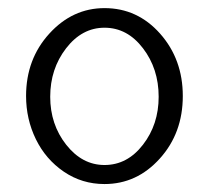

<svg xmlns="http://www.w3.org/2000/svg" viewBox="-20 -446 508 478"><path d="M240.2 12.2Q184.1 12.2 138.9 -18.6Q93.8 -49.3 69.3 -99.4Q44.9 -149.4 44.9 -207Q44.9 -298.8 102.8 -362.3Q160.6 -425.8 240.2 -425.8Q322.3 -425.8 378.7 -362.1Q435.1 -298.3 435.1 -207Q435.1 -114.7 377.9 -51.3Q320.8 12.2 240.2 12.2ZM240.2 -35.2Q296.9 -35.2 335.9 -85.7Q375 -136.2 375 -205.1Q375 -274.9 335.9 -325.9Q296.9 -377 240.2 -377Q184.1 -377 144.5 -325.7Q105 -274.4 105 -205.1Q105 -136.2 144.8 -85.7Q184.6 -35.2 240.2 -35.2Z"/></svg>

Font: Junicode SmCond
Style: Regular
Weight: 400
Width: 4
Designer: Peter S. Baker
Version: Version 2.206